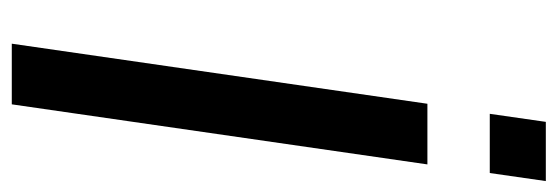

<svg xmlns="http://www.w3.org/2000/svg" viewBox="-338 -632 969 334"><g transform="rotate(90 147.0 -464.5)"><path d="M55.5 0 160 -723H265.5L161 0ZM177.5 -831.5 191.5 -929H294.5L280.5 -831.5Z"/></g></svg>

Font: Public Sans Thin Medium
Style: Italic
Weight: 500
Italic angle: -8°
Version: Version 2.001